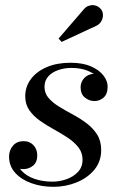

<svg xmlns="http://www.w3.org/2000/svg" viewBox="-20 -712 462 742"><path d="M186 10Q141 10 102 -3.8Q63 -17.5 39 -43.8Q15 -70 15 -107Q15 -131 30 -148.8Q45 -166.5 71.5 -166.5Q94.5 -166.5 109.2 -151Q124 -135.5 124 -111Q124 -85 107.8 -71.8Q91.5 -58.5 70 -58.5Q55 -58.5 42.8 -64Q30.5 -69.5 23.2 -80.2Q16 -91 16 -107H43Q43 -75.5 61.8 -54Q80.5 -32.5 112.2 -21.2Q144 -10 183 -10Q210.5 -10 237.2 -19.5Q264 -29 281.5 -47.8Q299 -66.5 299 -95Q299 -122 283 -142.5Q267 -163 241.8 -179.8Q216.5 -196.5 188.2 -212Q160 -227.5 134.8 -245.2Q109.5 -263 93.5 -285.8Q77.5 -308.5 77.5 -340Q77.5 -377 99.5 -406.5Q121.5 -436 161 -452.8Q200.5 -469.5 252 -469.5Q299.5 -469.5 331.5 -455.5Q363.5 -441.5 379.8 -420.2Q396 -399 396 -377.5Q396 -348.5 380.5 -335Q365 -321.5 345.5 -321.5Q324.5 -321.5 308 -335Q291.5 -348.5 291.5 -375Q291.5 -395.5 306.2 -411Q321 -426.5 344 -426.5Q363 -426.5 379 -412.8Q395 -399 395 -377.5H371.5Q371.5 -396 357.5 -412.5Q343.5 -429 317.2 -439.2Q291 -449.5 255.5 -449.5Q229.5 -449.5 205.8 -441.5Q182 -433.5 167 -417.2Q152 -401 152 -376.5Q152 -351.5 167.8 -333.2Q183.5 -315 208.5 -299.8Q233.5 -284.5 261.5 -269.5Q289.5 -254.5 314.5 -235.8Q339.5 -217 355.2 -192.2Q371 -167.5 371 -132Q371 -88 344.8 -56.2Q318.5 -24.5 276.2 -7.2Q234 10 186 10ZM218 -550 206.5 -563 303 -675Q311.5 -685.5 321.8 -689.2Q332 -693 342 -692Q352 -691 360 -685.8Q368 -680.5 372.5 -673.5Q378.5 -663.5 377.8 -650.8Q377 -638 370 -627.5Q363 -617 350.5 -611.5Z"/></svg>

Font: Bodoni Moda 11pt Medium
Style: Italic
Weight: 500
Italic angle: -13°
Designer: Owen Earl
Foundry: indestructible type
Version: Version 2.004